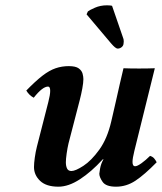

<svg xmlns="http://www.w3.org/2000/svg" viewBox="-20 -693 610 723"><path d="M402 -671 443 -552Q446 -546 446 -537Q446 -534 445.5 -531.5Q445 -529 445 -527Q444 -520 437.5 -515Q431 -510 423 -510Q415 -510 398 -530L306 -639L311 -650Q317 -655 337.5 -664Q358 -673 383 -673Q387 -673 393.5 -672.5Q400 -672 402 -671ZM280 -315 238 -153Q234 -136 231 -115Q228 -94 228 -82Q228 -68 232.5 -58.5Q237 -49 249 -49Q264 -49 294 -68.5Q324 -88 354 -129.5Q384 -171 399 -236Q399 -236 404 -257.5Q409 -279 416.5 -312Q424 -345 431.5 -378.5Q439 -412 445 -436Q469 -435 503.5 -435Q538 -435 563 -436L486 -125Q479 -97 479 -83Q479 -67 489 -67Q497 -67 513 -78.5Q529 -90 545 -106Q555 -103 560.5 -96.5Q566 -90 570 -82Q524 -35 490 -12.5Q456 10 417 10Q379 10 366.5 -8Q354 -26 354 -39Q354 -42 357 -59Q360 -76 369 -92Q370 -93 369 -93.5Q368 -94 366 -92Q324 -46 281 -18Q238 10 200 10Q154 10 131 -12Q108 -34 108 -64Q108 -78 111 -99.5Q114 -121 119 -141L162 -309Q169 -336 169 -351Q169 -367 161 -367Q140 -367 107 -325Q90 -334 79 -352Q114 -388 140 -408Q166 -428 189.5 -436Q213 -444 239 -444Q265 -444 276.5 -435.5Q288 -427 291 -415.5Q294 -404 294 -395Q294 -382 290 -360Q286 -338 280 -315Z"/></svg>

Font: Libertinus Serif Semibold Italic
Style: Regular
Weight: 600
Italic angle: -11.5°
Designer: Philipp H. Poll, Khaled Hosny
Foundry: Caleb Maclennan
Version: Version 7.051;RELEASE